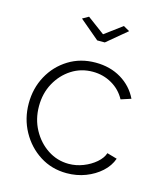

<svg xmlns="http://www.w3.org/2000/svg" viewBox="-111 -812 767 905"><g transform="rotate(15 272.5 -360.0)"><path d="M299 10Q226 10 168 -27Q110 -64 76 -126Q42 -188 42 -262Q42 -336 75 -396.5Q108 -457 166 -493Q224 -529 298 -529Q369 -529 423 -496.5Q477 -464 504 -408L455 -392Q432 -435 389.5 -459.5Q347 -484 296 -484Q239 -484 193 -454.5Q147 -425 119.5 -375Q92 -325 92 -262Q92 -199 120 -147.5Q148 -96 194.5 -65.5Q241 -35 297 -35Q333 -35 367.5 -48.5Q402 -62 427.5 -84Q453 -106 461 -131L510 -117Q497 -80 465.5 -51.5Q434 -23 391 -6.5Q348 10 299 10ZM211 -730 296 -667 381 -730 411 -713 314 -632H277L181 -713Z"/></g></svg>

Font: Raleway Light
Style: Regular
Weight: 300
Designer: Matt McInerney, Pablo Impallari, Rodrigo Fuenzalida
Foundry: Matt McInerney, Pablo Impallari, Rodrigo Fuenzalida
Version: Version 4.026